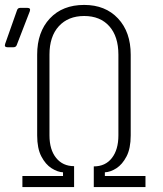

<svg xmlns="http://www.w3.org/2000/svg" viewBox="-41 -760 661 780"><path d="M50 0V-45H215V-60Q193 -61 168.5 -76.5Q144 -92 127 -124.5Q110 -157 110 -210V-538Q110 -630 161.5 -685Q213 -740 301 -740Q387 -740 438.5 -685Q490 -630 490 -538V-210Q490 -157 473 -124.5Q456 -92 432 -76.5Q408 -61 385 -60V-45H550V0H340V-84Q387 -84 413.5 -118Q440 -152 440 -210V-538Q440 -612 403 -653.5Q366 -695 301 -695Q236 -695 198 -653.5Q160 -612 160 -538V-210Q160 -152 187 -118.5Q214 -85 260 -85V0ZM-10 -568Q-25 -568 -20 -582L28 -718Q31 -728 41 -728H70Q85 -728 80 -714L27 -577Q24 -568 13 -568Z"/></svg>

Font: Pitagon Sans Mono Thin
Style: Regular
Weight: 100
Monospace: yes
Designer: Travis Tran
Foundry: Pitagon
Version: Version 1.001; ttfautohint (v1.8.4.7-5d5b);gftools[0.9.26]